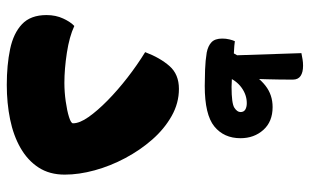

<svg xmlns="http://www.w3.org/2000/svg" viewBox="-198 -738 935 580"><g transform="rotate(90 270.0 -448.5)"><path d="M237 -1Q177 -1 129 -11Q81 -21 53.5 -47Q26 -73 26 -121Q26 -149 36.5 -171.5Q47 -194 59 -205Q91 -190 140 -182.5Q189 -175 231 -175Q258 -175 286.5 -179Q315 -183 334 -189Q353 -195 353 -201Q353 -221 334 -248Q315 -275 284 -305.5Q253 -336 215 -365.5Q177 -395 138 -419Q155 -464 180 -492.5Q205 -521 249 -521Q292 -521 331 -499Q370 -477 402 -440.5Q434 -404 458 -359Q482 -314 495 -266.5Q508 -219 508 -176Q508 -130 486.5 -97Q465 -64 427.5 -42.5Q390 -21 341 -11Q292 -1 237 -1ZM162 -685 185 -683Q202 -682 217.5 -681Q233 -680 243 -680Q293 -680 306 -688.5Q319 -697 319 -707Q319 -717 311.5 -721.5Q304 -726 292 -726Q267 -726 245 -710Q223 -694 212 -665L134 -673L156 -712L198 -729Q212 -761 239.5 -782.5Q267 -804 304 -804Q348 -804 373 -776Q398 -748 398 -707Q398 -657 362.5 -628Q327 -599 240 -599Q219 -599 191 -600Q163 -601 139 -605Q119 -609 108 -619.5Q97 -630 97 -652Q97 -663 99.5 -673.5Q102 -684 105 -690Q119 -688 132.5 -687.5Q146 -687 162 -685ZM179 -896Q199 -896 210 -888.5Q221 -881 221 -865Q221 -824 220 -789.5Q219 -755 218 -721.5Q217 -688 215 -647L150 -621L141 -891Q151 -893 160 -894.5Q169 -896 179 -896Z"/></g></svg>

Font: Baloo Bhaijaan 2 ExtraBold
Style: Regular
Weight: 800
Designer: Sanskriti Dholi, Noopur Datye and Ek Type
Foundry: Ek Type
Version: Version 1.701